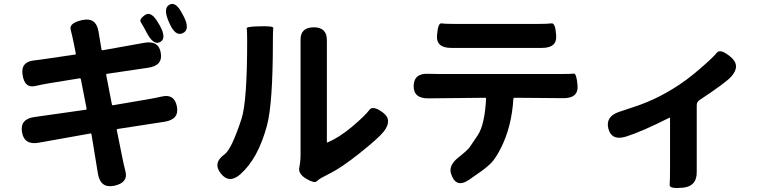

<svg xmlns="http://www.w3.org/2000/svg" viewBox="-20 -882 3980 978"><path d="M563 64Q492 79 479 4L446 -198Q445 -203 440 -202L177 -155Q103 -142 92 -209Q81 -276 156 -286L417 -323Q422 -324 421 -329L392 -478Q391 -484 385 -483L231 -458Q195 -452 160 -444Q105 -431 95 -501Q84 -570 161 -575Q169 -576 205 -581L362 -604Q367 -605 366 -610L356 -660Q349 -696 340 -731Q331 -765 400 -780Q470 -795 482 -720L497 -630Q498 -625 503 -626L715 -664Q789 -677 799 -612Q810 -548 735 -537L525 -506Q520 -505 521 -500L550 -350Q551 -345 556 -346L732 -376Q768 -382 803 -390Q868 -406 881 -340Q894 -274 819 -262L579 -225Q574 -224 575 -219L603 -80Q610 -44 619 -9Q634 48 563 64ZM911 -713Q873 -695 843 -764L839 -773Q810 -840 843 -858Q876 -877 910 -809L916 -798Q950 -731 911 -713ZM796 -668Q762 -649 727 -716Q708 -753 697.5 -768.5Q687 -784 719 -806Q752 -828 789 -760L794 -752Q830 -686 796 -668Z M1539 28Q1498 3 1504.5 -28.5Q1511 -60 1511 -96V-679Q1510 -742 1578 -743Q1645 -743 1645 -678V-160Q1645 -155 1650 -157Q1708 -182 1774 -237Q1843 -296 1861 -321.5Q1879 -347 1930 -309Q1981 -272 1935 -212Q1909 -179 1810 -100Q1719 -28 1663 0Q1630 17 1618 23.5Q1606 30 1593.5 41.5Q1581 53 1539 28ZM1205 5Q1148 56 1105 2Q1062 -52 1124 -96Q1159 -121 1210 -276Q1239 -365 1239 -672Q1239 -727 1236.5 -737Q1234 -747 1304 -748Q1374 -750 1372 -739.5Q1370 -729 1370 -673Q1370 -355 1340 -243Q1295 -75 1205 5Z M2369 34Q2301 80 2277 1Q2265 -40 2314 -79Q2363 -118 2373 -133Q2394 -163 2414 -194Q2449 -247 2456 -379Q2456 -384 2451 -384L2162 -381Q2086 -380 2087 -445Q2089 -511 2165 -506Q2181 -505 2217 -505H2836Q2888 -505 2902.5 -507Q2917 -509 2922 -445Q2926 -381 2849 -382L2601 -384Q2595 -384 2595 -378Q2586 -235 2531 -127Q2504 -74 2481 -51Q2451 -22 2416 1ZM2278 -638Q2201 -638 2206 -702Q2211 -766 2229 -763Q2247 -760 2308 -760H2710Q2770 -760 2789.5 -763Q2809 -766 2813 -702Q2818 -638 2741 -638Z M3459 74Q3389 81 3391 59.5Q3393 38 3393 -20V-279Q3393 -284 3389 -282Q3246 -210 3168 -186Q3096 -164 3079 -226Q3063 -288 3133 -312L3211 -338Q3245 -349 3278 -363Q3339 -388 3405 -428Q3476 -471 3547 -533Q3614 -591 3631.5 -613.5Q3649 -636 3702 -592Q3755 -547 3704 -491Q3677 -461 3543 -372Q3529 -363 3529 -346V-20V-6Q3530 67 3459 74Z"/></svg>

Font: Resource Han Rounded KR
Style: Bold
Weight: 700
Designer: Cyano Hao (round all glyphs); Ryoko NISHIZUKA 西塚涼子 (kana, bopomofo & ideographs); Paul D. Hunt (Latin, Greek & Cyrillic)
Foundry: Cyano Hao
Version: 0.990